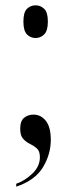

<svg xmlns="http://www.w3.org/2000/svg" viewBox="-20 -547 267 722"><path d="M114 -404Q95 -404 81.5 -417.5Q68 -431 68 -466Q68 -501 81.5 -514Q95 -527 114 -527Q132 -527 146 -514Q160 -501 160 -466Q160 -431 146 -417.5Q132 -404 114 -404ZM41 144Q73 133 101.5 106Q130 79 130 44Q130 21 118.5 11Q107 1 92.5 -6Q78 -13 67 -25Q56 -37 56 -63Q56 -92 70.5 -104Q85 -116 106 -116Q134 -116 152.5 -92.5Q171 -69 171 -21Q171 33 141.5 82Q112 131 41 155Z"/></svg>

Font: Noto Serif Display ExtraCondensed Medium
Style: Regular
Weight: 500
Width: 2
Designer: Monotype Design Team
Foundry: Monotype Imaging Inc.
Version: Version 2.009